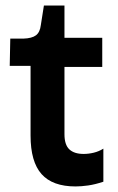

<svg xmlns="http://www.w3.org/2000/svg" viewBox="-20 -659 424 691"><path d="M252 12Q169 12 129.5 -32.5Q90 -77 90 -171V-422H15L17 -520H64Q95 -521 109.5 -532Q124 -543 127 -569L138 -639H212V-523H348V-418H212V-176Q212 -138 229.5 -121.5Q247 -105 281 -105Q299 -105 317.5 -109.5Q336 -114 352 -124V-5Q322 5 297 8.5Q272 12 252 12Z"/></svg>

Font: Bricolage Grotesque 24pt SemiBold
Style: Regular
Weight: 600
Designer: Mathieu Triay
Foundry: Atelier Triay
Version: Version 1.001;gftools[0.9.33.dev8+g029e19f]